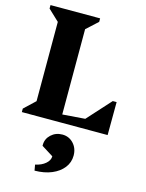

<svg xmlns="http://www.w3.org/2000/svg" viewBox="-146 -777 909 1196"><g transform="rotate(15 308.0 -179.0)"><path d="M26.8 0V-22.4L97.8 -89.4V-600.6L26.8 -667.6V-690H346.8V-667.6L273.8 -600.6V0ZM223.8 0V-47L554.8 -71.8V0ZM405 0V-45.8L556.2 -212.8H581L580 0ZM197.6 332 191 294.6Q231.2 286.4 256.3 264.8Q281.4 243.2 281.4 217L205.8 169.6V163.8Q205.8 124.4 235.5 97.1Q265.2 69.8 307.8 69.8Q350.8 69.8 379.7 100.9Q408.6 132 408.6 178.8Q408.6 223 381.7 257.4Q354.8 291.8 307.7 311.6Q260.6 331.4 197.6 332Z"/></g></svg>

Font: Platypi Light
Style: Regular
Weight: 300
Designer: David Sargent
Foundry: Bolt Cutter Type
Version: Version 1.200